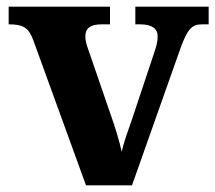

<svg xmlns="http://www.w3.org/2000/svg" viewBox="-20 -556 646 576"><path d="M80 -435 238 0H376L521 -410C542 -468 555 -483 586 -483H606V-536H386V-483H401C437 -483 453 -469 453 -447C453 -431 449 -417 443 -399L376 -198C365 -167 351 -128 345 -101C338 -134 325 -176 310 -218L245 -407C240 -421 236 -433 236 -447C236 -471 251 -483 285 -483H310V-536H6V-483C50 -483 66 -473 80 -435Z"/></svg>

Font: Noto Serif Malayalam
Style: Bold
Weight: 700
Designer: Indian type Foundry, Jelle Bosma, Monotype Design Team
Foundry: Monotype Imaging Inc.
Version: Version 2.104